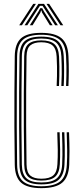

<svg xmlns="http://www.w3.org/2000/svg" viewBox="-20 -977 429 1004"><path d="M196.2 6.8Q122.8 6.8 90.6 -21.6Q58.5 -50 57.2 -115.5Q55.8 -223.5 55.2 -314.4Q54.8 -405.2 55.4 -493.8Q56 -582.2 57.2 -683.2Q58.2 -748.5 90.2 -776.9Q122.2 -805.2 195.5 -805.2Q267.5 -805.2 301.2 -777.4Q335 -749.5 338 -683.2Q339 -661.8 339.4 -642.6Q339.8 -623.5 339.8 -605.1Q339.8 -586.8 339.2 -567.6Q338.8 -548.5 337.8 -527.2H325.5Q326.8 -555 327.2 -579.8Q327.8 -604.5 327.4 -629.6Q327 -654.8 325.5 -682.8Q322.8 -744 291.9 -769.6Q261 -795.2 195.5 -795.2Q129.2 -795.2 99.9 -769.2Q70.5 -743.2 69.5 -683.2Q68.5 -592.5 67.9 -501.2Q67.2 -410 67.6 -314.5Q68 -219 69.5 -115.8Q70.5 -53 101.5 -28Q132.5 -3 196.2 -3Q264.2 -3 295.4 -29.1Q326.5 -55.2 329.5 -115.8Q331.8 -154.8 331.2 -193.1Q330.8 -231.5 328.8 -285.5H341Q343.5 -221.5 343.4 -185Q343.2 -148.5 342 -115.5Q339 -50.5 305.4 -21.9Q271.8 6.8 196.2 6.8ZM196.2 -12.8Q136.2 -12.8 109.5 -36.8Q82.8 -60.8 82 -115.8Q80.5 -222.8 80 -313.2Q79.5 -403.8 80 -492.5Q80.5 -581.2 82 -683.2Q82.8 -738 109.1 -761.8Q135.5 -785.5 195.5 -785.5Q259 -785.5 284.9 -760.4Q310.8 -735.2 313.2 -682Q314.2 -661.5 314.8 -642.9Q315.2 -624.2 315.2 -606.1Q315.2 -588 314.8 -568.8Q314.2 -549.5 313 -527.2H300.8Q302.5 -562.8 302.8 -589.4Q303 -616 302.5 -638Q302 -660 301 -681.8Q298.8 -730 275.5 -752.8Q252.2 -775.5 195.5 -775.5Q142.8 -775.5 118.9 -754.2Q95 -733 94.2 -683Q93.2 -597 92.5 -506.5Q91.8 -416 92.1 -318.9Q92.5 -221.8 94.2 -115.8Q95.2 -65.5 119.1 -44.1Q143 -22.8 196.2 -22.8Q252.5 -22.8 277.5 -44.8Q302.5 -66.8 305 -116.8Q306.2 -142.2 306.5 -167.4Q306.8 -192.5 306.1 -221.1Q305.5 -249.8 304.2 -285.5H316.5Q318.2 -241.5 318.6 -211.6Q319 -181.8 318.6 -159.6Q318.2 -137.5 317.2 -116.8Q314.8 -63.5 288.1 -38.1Q261.5 -12.8 196.2 -12.8ZM196.2 -32.8Q150 -32.8 128.8 -51.6Q107.5 -70.5 106.8 -115.8Q105.2 -212.5 104.6 -303.8Q104 -395 104.5 -488Q105 -581 106.5 -683Q107.2 -728 128.5 -746.9Q149.8 -765.8 195.5 -765.8Q243 -765.8 264.8 -746Q286.5 -726.2 288.8 -680.8Q290 -653.5 290.4 -629Q290.8 -604.5 290.2 -579.9Q289.8 -555.2 288.5 -527.2H276.2Q277.5 -554.2 278 -579.1Q278.5 -604 278.1 -628.8Q277.8 -653.5 276.2 -680.8Q274.2 -721.5 255.1 -738.8Q236 -756 195.5 -756Q158.5 -756 139 -740.1Q119.5 -724.2 118.8 -682Q117.5 -593.5 116.9 -503.4Q116.2 -413.2 116.8 -317.8Q117.2 -222.2 118.8 -116.8Q119.5 -74.8 138.9 -58.6Q158.2 -42.5 196.2 -42.5Q238.8 -42.5 258.5 -59.8Q278.2 -77 280.2 -117.8Q282.5 -156 282 -194Q281.5 -232 279.5 -285.5H291.8Q294 -232 294.4 -193.8Q294.8 -155.5 292.8 -117.8Q290.5 -72.2 268.1 -52.5Q245.8 -32.8 196.2 -32.8ZM80.5 -845 153.8 -956.8H167.8L94.8 -845ZM108.5 -845 180.8 -956.8H210.2L282.5 -845H268.2L215.2 -927.2L202.5 -946.5H188.8L175.8 -927L122.8 -845ZM136 -845 182.2 -918.5 190.5 -934.2H200.8L209 -918.5L255 -845H240.8L199.8 -911.5L196.8 -922H194.5L191.2 -911.5L150.5 -845ZM296.2 -845 223.2 -956.8H237L310.5 -845Z"/></svg>

Font: Big Shoulders Inline Text Thin Light
Style: Regular
Weight: 300
Version: Version 2.002